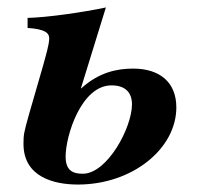

<svg xmlns="http://www.w3.org/2000/svg" viewBox="-20 -482 531 515"><path d="M197 -245 264 -462C203 -449 105 -435 54 -434V-407C100 -404 112 -394 112 -379C112 -363 103 -333 95 -304L58 -176C44 -126 43 -121 43 -96C43 -7 125 13 189 13C335 13 453 -83 453 -194C453 -260 410 -298 337 -298C294 -298 245 -288 198 -245ZM334 -202C334 -140 268 -16 202 -16C176 -16 156 -24 156 -62C156 -118 198 -253 279 -253C318 -253 334 -232 334 -202Z"/></svg>

Font: STIXGeneral
Style: Bold Italic
Weight: 700
Italic angle: -16.33°
Designer: MicroPress Inc., with final additions and corrections provided by Coen Hoffman, Elsevier (retired)
Version: Version 1.1.0